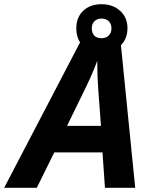

<svg xmlns="http://www.w3.org/2000/svg" viewBox="-80 -900 728 920"><path d="M411.1 -169.9H180.2L96.2 0H-60.1L314 -716.8H496.1L567.9 0H422.9ZM403.8 -296.9 391.1 -467.8Q386.2 -531.7 386.2 -591.3V-608.9Q364.7 -550.3 333 -484.9L241.2 -296.9ZM530.8 -765.1Q530.8 -712.9 496.6 -680.4Q462.4 -647.9 406.7 -647.9Q353 -647.9 319.3 -679Q285.6 -710 285.6 -764.2Q285.6 -817.4 319.1 -848.6Q352.5 -879.9 406.7 -879.9Q460.4 -879.9 495.6 -848.1Q530.8 -816.4 530.8 -765.1ZM454.1 -764.2Q454.1 -786.1 440.7 -798.6Q427.2 -811 406.7 -811Q386.2 -811 373 -798.6Q359.9 -786.1 359.9 -764.2Q359.9 -742.2 371.6 -729.5Q383.3 -716.8 406.7 -716.8Q427.2 -716.8 440.7 -729.5Q454.1 -742.2 454.1 -764.2Z"/></svg>

Font: CAA NEO Sans
Style: Bold Italic
Weight: 700
Italic angle: -12°
Version: Version 1.10